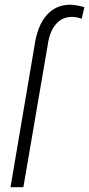

<svg xmlns="http://www.w3.org/2000/svg" viewBox="-20 -782 373 802"><path d="M23.9 0 124.5 -593.3Q136.7 -676.3 175.8 -719.7Q214.4 -762.2 272.5 -762.2Q273.9 -762.2 274.9 -762.2Q300.3 -761.2 332.5 -752.4L321.3 -703.6Q300.8 -711.4 279.8 -711.4Q239.7 -711.4 213.4 -680.7Q187 -649.9 179.2 -593.3L77.6 0Z"/></svg>

Font: MAUL Condensed Light Italic
Style: Light Italic
Weight: 300
Italic angle: -12°
Designer: MAUL
Version: Version 1.0; 2020; ttfautohint (v1.8.3)